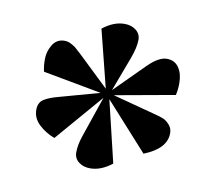

<svg xmlns="http://www.w3.org/2000/svg" viewBox="-58 -857 644 575"><g transform="rotate(10 264.5 -569.0)"><path d="M465 -608 282 -575 414 -540Q430 -536 439.5 -532Q449 -528 458.5 -517.5Q468 -507 468 -492Q468 -445 400 -418L271 -561L316 -373Q283 -347 250 -347Q229 -347 215 -358Q201 -369 201 -387Q201 -409 210 -436L253 -562L129 -418Q102 -428 81.5 -447Q61 -466 61 -492Q61 -514 76.5 -524Q92 -534 123 -542L242 -575L64 -608Q60 -624 60 -645Q60 -669 72.5 -689.5Q85 -710 109 -710Q119 -710 128.5 -705Q138 -700 142.5 -696.5Q147 -693 164 -677L255 -590L211 -765Q244 -791 277 -791Q298 -791 312 -780Q326 -769 326 -751Q326 -728 313 -693L274 -589L363 -678Q395 -710 420 -710Q444 -710 456.5 -691.5Q469 -673 469 -645Q469 -624 465 -608Z"/></g></svg>

Font: Abril Fatface
Style: Regular
Weight: 400
Designer: Veronika Burian, Jos Scaglione
Foundry: TypeTogether
Version: Version 1.001